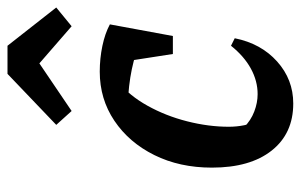

<svg xmlns="http://www.w3.org/2000/svg" viewBox="-165 -626 802 512"><g transform="rotate(-90 236.0 -370.0)"><path d="M216 11Q136 11 90.5 -46.5Q45 -104 45 -206Q45 -292 78.5 -359.5Q112 -427 170 -466Q228 -505 301 -505Q336 -505 369.5 -498Q403 -491 427 -478L388 -394Q313 -427 215 -430L273 -455Q237 -426 210 -377.5Q183 -329 168.5 -272Q154 -215 154 -161Q154 -140 158 -120Q162 -100 171 -83L153 -120Q171 -102 194.5 -93Q218 -84 241 -84Q276 -84 309 -102Q342 -120 370 -155L390 -145Q376 -75 328 -32Q280 11 216 11ZM348 -310 322 -478H427L396 -310ZM370 -751 472 -621 422 -580 323 -666 196 -580 159 -621 295 -751Z"/></g></svg>

Font: Piazzolla Thin
Style: Bold Italic
Weight: 700
Italic angle: -11.3°
Version: Version 2.005